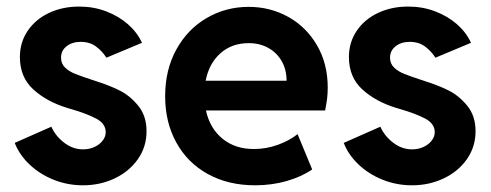

<svg xmlns="http://www.w3.org/2000/svg" viewBox="-20 -551 1481 579"><path d="M24.4 -120.1 134.8 -168.9Q147.5 -140.6 173.6 -120.6Q199.7 -100.6 230.5 -100.6Q249.5 -100.6 265.1 -107.9Q280.8 -115.2 289.8 -127.2Q298.8 -139.2 298.8 -152.3Q298.8 -178.2 270 -193.4Q241.2 -208.5 195.8 -221.7L182.6 -225.6Q120.6 -244.6 80.3 -281.5Q40 -318.4 40 -378.9Q40 -423.3 63.5 -458Q86.9 -492.7 127.7 -512Q168.5 -531.2 218.8 -531.2Q262.2 -531.2 300 -516.8Q337.9 -502.4 366 -477.8Q394 -453.1 408.2 -421.9L300.8 -377Q289.1 -396 270 -410.4Q251 -424.8 223.6 -424.8Q197.8 -424.8 180.9 -411.6Q164.1 -398.4 164.1 -377Q164.1 -358.9 176.3 -347.2Q188.5 -335.4 207.5 -327.9Q226.6 -320.3 268.6 -306.6Q309.1 -293.9 340.8 -278.1Q372.6 -262.2 397.2 -231.7Q421.9 -201.2 421.9 -155.3Q421.9 -108.4 396 -71.3Q370.1 -34.2 326.2 -13.2Q282.2 7.8 230.5 7.8Q183.6 7.8 141.6 -9Q99.6 -25.9 68.8 -55.2Q38.1 -84.5 24.4 -120.1Z M478 -260.7Q478 -340.8 512 -402.1Q545.9 -463.4 603.5 -496.8Q661.1 -530.3 730 -530.3Q794.9 -530.3 849.4 -500Q903.8 -469.7 936 -414.3Q968.3 -358.9 968.3 -287.1Q968.3 -270.5 966.6 -255.1Q964.8 -239.7 960.4 -217.8H601.1Q612.8 -164.1 650.9 -132.8Q689 -101.6 745.6 -101.6Q782.7 -101.6 817.9 -114.3Q853 -127 877.4 -146.5L921.4 -40Q889.6 -18.1 844.7 -5.1Q799.8 7.8 749.5 7.8Q668 7.8 606.4 -26.4Q544.9 -60.5 511.5 -121.6Q478 -182.6 478 -260.7ZM844.2 -307.6Q844.2 -340.8 829.6 -366.5Q814.9 -392.1 789.1 -406.5Q763.2 -420.9 730 -420.9Q679.2 -420.9 644.8 -390.4Q610.4 -359.9 600.1 -307.6Z M1016.6 -120.1 1127 -168.9Q1139.6 -140.6 1165.8 -120.6Q1191.9 -100.6 1222.7 -100.6Q1241.7 -100.6 1257.3 -107.9Q1272.9 -115.2 1282 -127.2Q1291 -139.2 1291 -152.3Q1291 -178.2 1262.2 -193.4Q1233.4 -208.5 1188 -221.7L1174.8 -225.6Q1112.8 -244.6 1072.5 -281.5Q1032.2 -318.4 1032.2 -378.9Q1032.2 -423.3 1055.7 -458Q1079.1 -492.7 1119.9 -512Q1160.6 -531.2 1210.9 -531.2Q1254.4 -531.2 1292.2 -516.8Q1330.1 -502.4 1358.2 -477.8Q1386.2 -453.1 1400.4 -421.9L1293 -377Q1281.2 -396 1262.2 -410.4Q1243.2 -424.8 1215.8 -424.8Q1189.9 -424.8 1173.1 -411.6Q1156.2 -398.4 1156.2 -377Q1156.2 -358.9 1168.5 -347.2Q1180.7 -335.4 1199.7 -327.9Q1218.8 -320.3 1260.7 -306.6Q1301.3 -293.9 1333 -278.1Q1364.7 -262.2 1389.4 -231.7Q1414.1 -201.2 1414.1 -155.3Q1414.1 -108.4 1388.2 -71.3Q1362.3 -34.2 1318.4 -13.2Q1274.4 7.8 1222.7 7.8Q1175.8 7.8 1133.8 -9Q1091.8 -25.9 1061 -55.2Q1030.3 -84.5 1016.6 -120.1Z"/></svg>

Font: Reddit Sans
Style: Bold
Weight: 700
Designer: Stephen Hutchings
Foundry: Reddit
Version: Version 1.013